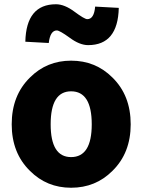

<svg xmlns="http://www.w3.org/2000/svg" viewBox="-20 -868 677 902"><path d="M121 -65Q35 -149 35 -284Q35 -420 121 -504Q200 -583 314 -583Q429 -583 508 -504Q594 -420 594 -284Q594 -149 508 -65Q429 14 314 14Q200 14 121 -65ZM411 -284Q411 -439 314 -439Q218 -439 218 -284Q218 -130 314 -130Q411 -130 411 -284ZM307 -691Q260 -725 247 -725Q216 -725 209 -666L99 -672Q103 -848 243 -848Q283 -848 330 -813Q377 -778 390 -778Q422 -778 427 -837L538 -831Q534 -656 394 -656Q354 -656 307 -691Z"/></svg>

Font: Source Han Sans CN Heavy
Style: Bold
Weight: 900
Designer: Ryoko NISHIZUKA (kana & ideographs); Paul D. Hunt (Latin, Greek & Cyrillic); Wenlong ZHANG (bopomofo); Sandoll Communica
Foundry: Adobe Systems Incorporated
Version: Version 1.000;PS 1;hotconv 1.0.78;makeotf.lib2.5.61930